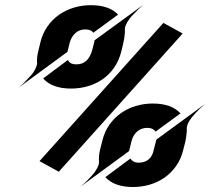

<svg xmlns="http://www.w3.org/2000/svg" viewBox="-20 -751 859 778"><path d="M642.1 -658.2 720.2 -615.2 218.3 -55.2 140.1 -98.1ZM502.9 -138.7 306.2 5.4Q326.7 -11.7 342.8 -29.3Q352.5 -39.6 358.4 -46.6Q364.3 -53.7 369.1 -61.8Q374 -69.8 377.4 -77.6Q380.9 -85.4 381.3 -92.8Q378.9 -118.2 386.2 -147.5L395 -182.1Q403.8 -217.8 423.3 -245.6Q442.9 -273.4 470 -292.5Q497.1 -311.5 530 -321.5Q563 -331.5 599.1 -331.5Q674.8 -331.5 711.4 -291.5L610.4 -217.8Q599.6 -232.9 577.1 -232.9Q553.2 -232.9 536.6 -218.8Q520 -204.6 513.7 -182.1L503.9 -142.6Q502.9 -139.6 502.9 -138.7ZM613.8 -185.5 811.5 -330.1Q789.6 -311.5 772.9 -293.5Q763.2 -283.2 757.3 -275.6Q751.5 -268.1 746.6 -260Q741.7 -252 739 -243.7Q736.3 -235.4 736.8 -228.5Q737.3 -218.8 736.3 -213.9Q735.8 -205.1 734.4 -195.8Q732.9 -186.5 731 -176.8L722.2 -142.6Q713.4 -106.4 693.8 -78.6Q674.3 -50.8 647.2 -31.7Q620.1 -12.7 587.2 -2.9Q554.2 6.8 518.6 6.8Q443.8 6.8 406.7 -33.2L508.3 -108.4Q520 -91.8 540.5 -91.8Q586.4 -91.8 600.1 -132.8L612.8 -182.1Q613.8 -184.1 613.8 -185.5ZM253.4 -541 55.7 -396Q75.7 -412.6 91.3 -430.2Q101.1 -439.9 106.9 -447Q112.8 -454.1 117.7 -461.9Q122.6 -469.7 126 -477.8Q129.4 -485.8 130.4 -493.2Q127.9 -516.6 135.7 -545.9L144 -580.6Q152.8 -616.2 172.4 -644Q191.9 -671.9 219 -690.9Q246.1 -710 279.1 -720Q312 -730 348.1 -730Q422.4 -730 458.5 -691.9L357.9 -618.2Q349.1 -631.8 326.2 -631.8Q300.8 -631.8 284.4 -616Q268.1 -600.1 262.2 -577.1ZM560.5 -731.4Q539.1 -712.9 522.5 -694.8Q512.2 -684.6 506.3 -677Q500.5 -669.4 495.8 -661.4Q491.2 -653.3 488.3 -645.3Q485.4 -637.2 485.8 -630.4Q486.8 -619.6 485.4 -613.8Q484.4 -596.2 479.5 -575.7L471.2 -541Q461.9 -504.9 442.6 -477.1Q423.3 -449.2 396.5 -430.4Q369.6 -411.6 336.7 -401.9Q303.7 -392.1 268.1 -392.1Q191.4 -392.1 154.8 -433.1L254.9 -507.8Q261.7 -497.1 269.3 -493.7Q276.9 -490.2 290 -490.2Q338.9 -490.2 354.5 -551.3L361.8 -580.1Q362.8 -585 362.8 -587.4Z"/></svg>

Font: Facon
Style: Bold Italic
Weight: 700
Italic angle: -12°
Designer: Google
Version: Version 2.001150; 2014